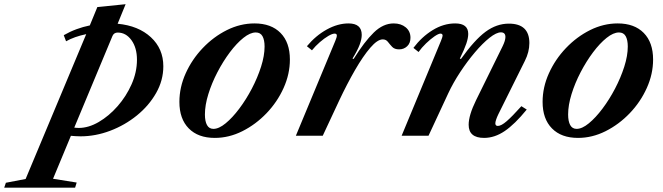

<svg xmlns="http://www.w3.org/2000/svg" viewBox="-227 -646 3158 914"><path d="M-207 247.5 -199 224 -105 206 183.5 -483.5Q126.5 -471.5 87.5 -449.5L76.5 -478.5Q106 -495.5 137.2 -507Q168.5 -518.5 200.5 -525L236.5 -612.5L371 -626L333 -533Q432 -523.5 491.2 -468.8Q550.5 -414 550.5 -330.5Q550.5 -263.5 516.2 -203.2Q482 -143 424.8 -96.5Q367.5 -50 297.5 -23.5Q227.5 3 156.5 3Q145 3 133 2.2Q121 1.5 110.5 0.5L25.5 205L138 223L130.5 247.5ZM148.5 -37Q194.5 -37 243 -65.2Q291.5 -93.5 332.8 -140.5Q374 -187.5 399.5 -245Q425 -302.5 425 -361.5Q425 -418.5 398.8 -454.8Q372.5 -491 333.5 -491Q315.5 -491 308.5 -475L126.5 -38.5Q138 -37 148.5 -37Z M795.5 10.5Q716 10.5 671.5 -34.8Q627 -80 627 -161Q627 -230.5 657 -297Q687 -363.5 738.2 -417.2Q789.5 -471 853.2 -502.8Q917 -534.5 984.5 -534.5Q1064 -534.5 1108.5 -489.2Q1153 -444 1153 -362.5Q1153 -293.5 1123 -227Q1093 -160.5 1041.8 -107Q990.5 -53.5 926.8 -21.5Q863 10.5 795.5 10.5ZM789 -32.5Q815 -32.5 847.2 -59Q879.5 -85.5 912 -128.8Q944.5 -172 971.8 -224Q999 -276 1015.8 -328.5Q1032.5 -381 1032.5 -424.5Q1032.5 -456 1022.5 -473.8Q1012.5 -491.5 990.5 -491.5Q964 -491.5 931.8 -465.8Q899.5 -440 867.2 -397Q835 -354 808 -302.2Q781 -250.5 764.8 -198Q748.5 -145.5 748.5 -101Q748.5 -68.5 758.5 -50.5Q768.5 -32.5 789 -32.5Z M1181.5 0 1369 -451Q1372.5 -459.5 1374.5 -466Q1376.5 -472.5 1376.5 -477Q1376.5 -486 1366 -486Q1355 -486 1335.8 -474.8Q1316.5 -463.5 1295.5 -445.2Q1274.5 -427 1258 -406.5L1234 -426Q1276 -476.5 1328.5 -505.5Q1381 -534.5 1432 -534.5Q1495 -534.5 1495 -480Q1495 -460 1485.2 -433.5Q1475.5 -407 1451 -367L1456.5 -365.5Q1508 -448 1552.5 -491.2Q1597 -534.5 1647 -534.5Q1682 -534.5 1704.5 -515.8Q1727 -497 1727 -466.5Q1727 -440.5 1711.2 -425.8Q1695.5 -411 1673 -411Q1651 -411 1639.8 -423Q1628.5 -435 1619.5 -446.8Q1610.5 -458.5 1595 -458.5Q1570 -458.5 1535.8 -418.8Q1501.5 -379 1463.2 -312.8Q1425 -246.5 1387.5 -167L1309.5 0Z M2077.5 10.5Q2004 10.5 2004 -52Q2004 -97 2039 -168.5L2165.5 -425.5Q2179 -453 2179 -470Q2179 -492 2157.5 -492Q2136 -492 2103.2 -466Q2070.5 -440 2034 -397Q1997.5 -354 1963.8 -302.8Q1930 -251.5 1906.5 -201L1813 0H1685L1872 -451Q1880 -471 1880 -476Q1880 -486 1870 -486Q1860.5 -486 1841.2 -472.8Q1822 -459.5 1801.2 -439.5Q1780.5 -419.5 1765.5 -398.5L1741 -418Q1780.5 -470.5 1832.5 -502.5Q1884.5 -534.5 1940 -534.5Q2002 -534.5 2002 -484.5Q2002 -465.5 1993 -438.8Q1984 -412 1962 -367L1967.5 -365.5Q2032 -456 2084.5 -494.8Q2137 -533.5 2195.5 -533.5Q2293 -533.5 2293 -441Q2293 -398.5 2271.5 -356L2145 -101.5Q2138.5 -88 2134.8 -76.8Q2131 -65.5 2131 -59Q2131 -46.5 2143 -46.5Q2159 -46.5 2185 -69Q2211 -91.5 2255 -140.5L2280.5 -124.5Q2223.5 -54.5 2175.5 -22Q2127.5 10.5 2077.5 10.5Z M2524.5 10.5Q2445 10.5 2400.5 -34.8Q2356 -80 2356 -161Q2356 -230.5 2386 -297Q2416 -363.5 2467.2 -417.2Q2518.5 -471 2582.2 -502.8Q2646 -534.5 2713.5 -534.5Q2793 -534.5 2837.5 -489.2Q2882 -444 2882 -362.5Q2882 -293.5 2852 -227Q2822 -160.5 2770.8 -107Q2719.5 -53.5 2655.8 -21.5Q2592 10.5 2524.5 10.5ZM2518 -32.5Q2544 -32.5 2576.2 -59Q2608.5 -85.5 2641 -128.8Q2673.5 -172 2700.8 -224Q2728 -276 2744.8 -328.5Q2761.5 -381 2761.5 -424.5Q2761.5 -456 2751.5 -473.8Q2741.5 -491.5 2719.5 -491.5Q2693 -491.5 2660.8 -465.8Q2628.5 -440 2596.2 -397Q2564 -354 2537 -302.2Q2510 -250.5 2493.8 -198Q2477.5 -145.5 2477.5 -101Q2477.5 -68.5 2487.5 -50.5Q2497.5 -32.5 2518 -32.5Z"/></svg>

Font: Libre Caslon Text SemiBold Italic
Style: Regular
Weight: 600
Italic angle: -22.583°
Designer: Pablo Impallari, Rodrigo Fuenzalida, Katja Schimmel
Foundry: Pablo Impallari, Rodrigo Fuenzalida
Version: Version 2.000